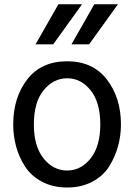

<svg xmlns="http://www.w3.org/2000/svg" viewBox="-20 -834 608 872"><path d="M133.8 -268.6Q133.8 -169.9 177.7 -114.7Q221.7 -59.6 285.2 -59.6Q347.7 -59.6 391.6 -114.7Q435.5 -169.9 435.5 -268.6Q435.5 -369.1 391.6 -423.8Q347.7 -478.5 285.2 -478.5Q222.7 -478.5 178.2 -424.3Q133.8 -370.1 133.8 -268.6ZM40 -268.6Q40 -390.6 103.5 -473.1Q167 -555.7 285.2 -555.7Q401.4 -555.7 465.3 -473.1Q529.3 -390.6 529.3 -268.6Q529.3 -217.8 516.1 -169.9Q502.9 -122.1 476.1 -78.6Q449.2 -35.2 399.4 -8.8Q349.6 17.6 285.2 17.6Q220.7 17.6 171.4 -8.3Q122.1 -34.2 94.2 -77.1Q66.4 -120.1 53.2 -168.5Q40 -216.8 40 -268.6ZM304.7 -632.8 408.2 -814.5H515.6L384.8 -632.8ZM141.6 -632.8 245.1 -814.5H352.5L221.7 -632.8Z"/></svg>

Font: Gothic A1 Medium
Style: Regular
Weight: 500
Designer: HanYang I&C Co.,Ltd.
Foundry: HanYang I&C Co.,Ltd.
Version: Version 2.50